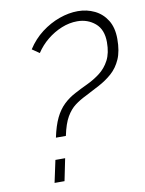

<svg xmlns="http://www.w3.org/2000/svg" viewBox="-82 -777 633 836"><g transform="rotate(-10 234.5 -359.5)"><path d="M131 -193Q142 -245 158 -278Q174 -311 197 -333Q220 -355 249 -370Q275 -384 305 -398Q335 -412 362 -432.5Q389 -453 405.5 -484.5Q422 -516 422 -564Q422 -620 389 -648Q356 -676 310 -676Q275 -676 240.5 -662Q206 -648 176.5 -624Q147 -600 126 -568L94 -590Q121 -632 158.5 -660.5Q196 -689 238 -704Q280 -719 320 -719Q360 -719 394 -702.5Q428 -686 448.5 -653Q469 -620 469 -570Q469 -516 453.5 -481Q438 -446 412 -423Q386 -400 354 -383Q322 -366 289 -349Q264 -337 242 -320.5Q220 -304 203 -275Q186 -246 175 -193ZM91 0 112 -98H155L135 0Z"/></g></svg>

Font: Raleway Thin Light
Style: Italic
Weight: 300
Italic angle: -12°
Version: Version 4.026